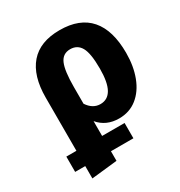

<svg xmlns="http://www.w3.org/2000/svg" viewBox="-180 -675 960 1022"><g transform="rotate(-30 300.0 -163.5)"><path d="M249 -39V52H387V146H249V205L91 222V146H29V52H91V-275Q91 -408 152 -478.5Q213 -549 334 -549Q457 -549 519 -477.5Q581 -406 581 -267Q581 -186 556.5 -121.5Q532 -57 485.5 -20Q439 17 375 17Q296 17 249 -39ZM249 -146Q280 -99 327 -99Q372 -99 395 -139.5Q418 -180 418 -265Q418 -358 397 -395.5Q376 -433 332 -433Q286 -433 267.5 -390.5Q249 -348 249 -248Z"/></g></svg>

Font: Fira Mono
Style: Bold
Weight: 700
Monospace: yes
Designer: Carrois Corporate & Edenspiekermann AG
Foundry: Carrois Corporate GbR & Edenspiekermann AG
Version: Version 3.206